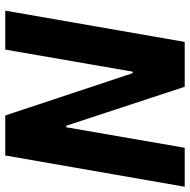

<svg xmlns="http://www.w3.org/2000/svg" viewBox="-16 -724 740 749"><g transform="rotate(90 354.5 -350.0)"><path d="M22 0H174L260 -497H266L431 0H587L709 -700H557L477 -238H471L319 -700H144Z"/></g></svg>

Font: Fixel Text 20240404
Style: Bold Italic
Weight: 700
Width: 4
Italic angle: -10°
Designer: AlfaBravo + MacPaw
Foundry: Kyrylo Tkachov, Marchela Mozhyna, Serhii Makarenko, Maria Weinstein, Zakhar Kryvoshyya
Version: Version 1.211;Glyphs 3.2 (3225)